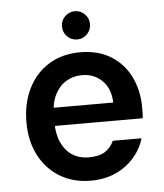

<svg xmlns="http://www.w3.org/2000/svg" viewBox="-52 -754 695 812"><g transform="rotate(-5 295.5 -348.0)"><path d="M301 12Q228 12 171.5 -21.5Q115 -55 83 -116Q51 -177 51 -257Q51 -339 82.5 -401.5Q114 -464 170.5 -498.5Q227 -533 302 -533Q379 -533 433 -499.5Q487 -466 515.5 -408Q544 -350 544 -278Q544 -268 544 -256.5Q544 -245 542 -232H138V-309H424Q422 -369 387.5 -402.5Q353 -436 302 -436Q265 -436 235 -418Q205 -400 187 -364.5Q169 -329 169 -275V-246Q169 -196 186 -160Q203 -124 232.5 -105.5Q262 -87 301 -87Q345 -87 370 -103Q395 -119 408 -148H530Q517 -103 485 -66.5Q453 -30 406.5 -9Q360 12 301 12ZM296 -588Q271 -588 253.5 -605.5Q236 -623 236 -648Q236 -673 253.5 -690.5Q271 -708 296 -708Q320 -708 337.5 -690.5Q355 -673 355 -648Q355 -623 337.5 -605.5Q320 -588 296 -588Z"/></g></svg>

Font: DM Sans 10pt SemiBold
Style: Regular
Weight: 600
Version: Version 4.004;gftools[0.9.30]